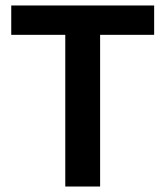

<svg xmlns="http://www.w3.org/2000/svg" viewBox="-20 -680 603 700"><path d="M218 0V-553H21V-660H542V-553H345V0Z"/></svg>

Font: Bricolage Grotesque 10pt SemiBold
Style: Regular
Weight: 600
Designer: Mathieu Triay
Foundry: Atelier Triay
Version: Version 1.000; ttfautohint (v1.8.4.7-5d5b);gftools[0.9.29]